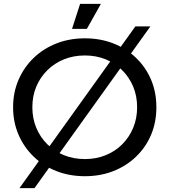

<svg xmlns="http://www.w3.org/2000/svg" viewBox="-20 -907 880 997"><path d="M421 8Q340 8 272 -19Q204 -46 154 -94.5Q104 -143 76 -208Q48 -273 48 -350Q48 -427 76 -492Q104 -557 154 -605.5Q204 -654 272 -681Q340 -708 421 -708Q501 -708 568.5 -681.5Q636 -655 686.5 -606.5Q737 -558 764.5 -493Q792 -428 792 -350Q792 -272 764.5 -207Q737 -142 686.5 -93.5Q636 -45 568.5 -18.5Q501 8 421 8ZM421 -81Q479 -81 528.5 -101Q578 -121 614.5 -157.5Q651 -194 671.5 -243Q692 -292 692 -350Q692 -409 671.5 -457.5Q651 -506 614.5 -542.5Q578 -579 528.5 -599Q479 -619 421 -619Q362 -619 312.5 -599Q263 -579 226 -542.5Q189 -506 168.5 -457.5Q148 -409 148 -350Q148 -292 168.5 -243Q189 -194 226 -157.5Q263 -121 312.5 -101Q362 -81 421 -81ZM81 70 683 -770H761L159 70ZM354 -757 396 -887H504L431 -757Z"/></svg>

Font: Montserrat Z Med
Style: Regular
Weight: 500
Designer: Julieta Ulanovsky
Foundry: Julieta Ulanovsky
Version: Version 8.000